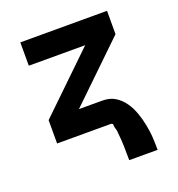

<svg xmlns="http://www.w3.org/2000/svg" viewBox="-130 -627 860 928"><g transform="rotate(-20 300.0 -162.5)"><path d="M377 195Q377 159 376 123Q375 87 371 51V50Q371 47 370.5 43.5Q370 40 369 36Q368 32 367 29Q366 26 365 22.5Q364 19 364 15Q364 11 363.5 7.5Q363 4 360 2Q357 0 353 0H77V-120L367 -400H77V-520H523V-400L233 -120H353Q370 -120 386 -116.5Q402 -113 416.5 -104.5Q431 -96 443 -84.5Q455 -73 464.5 -59.5Q474 -46 481.5 -31Q489 -16 494.5 -0.5Q500 15 504.5 31Q509 47 512 63Q515 79 517.5 95.5Q520 112 521 128.5Q522 145 522.5 161.5Q523 178 523 195Z"/></g></svg>

Font: Iosevka Heavy Extended
Style: Regular
Weight: 900
Width: 7
Monospace: yes
Designer: Belleve Invis
Foundry: Belleve Invis
Version: Version 32.5.0; ttfautohint (v1.8.4)